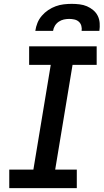

<svg xmlns="http://www.w3.org/2000/svg" viewBox="-20 -975 540 995"><path d="M28 0V-96H153L243 -639H131V-735H481V-639H356L266 -96H378V0ZM163 -815Q166 -836 174 -856Q182 -876 196.5 -893Q211 -910 229.5 -922.5Q248 -935 268.5 -942.5Q289 -950 310 -952.5Q331 -955 352 -955Q372 -955 392.5 -952.5Q413 -950 430.5 -942.5Q448 -935 463 -922.5Q478 -910 486.5 -893Q495 -876 496.5 -855.5Q498 -835 495 -815H403Q405 -828 401.5 -841Q398 -854 388.5 -862.5Q379 -871 365.5 -874Q352 -877 339 -877Q325 -877 311 -874Q297 -871 284.5 -862.5Q272 -854 264.5 -841.5Q257 -829 255 -815Z"/></svg>

Font: Iosevka Curly Oblique
Style: Bold
Weight: 700
Italic angle: -9°
Monospace: yes
Designer: Belleve Invis
Foundry: Belleve Invis
Version: Version 11.1.0; ttfautohint (v1.8.3)